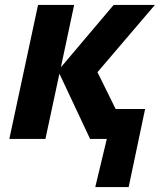

<svg xmlns="http://www.w3.org/2000/svg" viewBox="-20 -566 652 782"><path d="M368 196 415 0H347L222 -266L165 0H18L135 -546H282L228 -292L443 -546H611L377 -272L451 -122H571L504 196Z"/></svg>

Font: Noto IKEA Latin
Style: Bold Italic
Weight: 700
Italic angle: -12°
Designer: Monotype Design Team
Foundry: Monotype Imaging Inc.
Version: Version 1.0